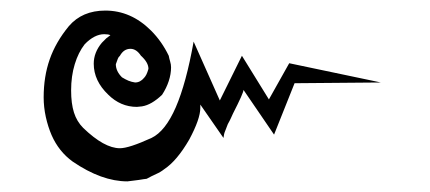

<svg xmlns="http://www.w3.org/2000/svg" viewBox="-20 -439 817 365"><path d="M141.1 -355Q128.9 -339.4 122.1 -316.9Q115.2 -294.4 115.2 -267.1Q115.2 -242.2 120.6 -225.1Q126 -208 138.2 -195.8Q178.2 -157.2 208 -157.2Q225.1 -157.2 268.1 -176.8Q294.4 -189.5 314.2 -235.1Q334 -280.8 348.1 -359.9L397.9 -248L439.9 -333L491.2 -250L529.8 -318.8L704.1 -282.2L540 -280.8L501 -183.1L442.9 -268.1Q442.9 -262.2 422.9 -223.1Q420.4 -217.8 418.7 -213.9Q417 -210 413.1 -203.1Q410.2 -194.8 408 -189.9Q405.8 -185.1 404.8 -176.8L360.8 -240.2V-233.9Q360.8 -212.9 339.8 -173.8Q316.4 -133.3 292 -117.2Q285.2 -111.8 276.9 -108.2Q268.6 -104.5 258.8 -99.1Q257.3 -99.1 253.2 -98.4Q249 -97.7 243.7 -96.9Q238.3 -96.2 232.7 -95.5Q227.1 -94.7 222.2 -94.2Q173.3 -94.2 118.2 -131.8Q91.8 -150.9 78.1 -182.1Q71.3 -197.8 67.1 -216.6Q63 -235.4 63 -253.9Q63 -293.5 74.5 -326.2Q85.9 -358.9 110.8 -389.2Q136.2 -418.9 180.2 -418.9Q229 -418.9 267.1 -380.9Q287.6 -360.4 300.8 -333Q301.8 -327.6 303.5 -322Q305.2 -316.4 305.2 -311Q305.2 -298.3 300.8 -284.9Q296.4 -271.5 288.1 -258.8Q268.1 -239.7 250 -236.8L240.2 -235.8Q224.6 -235.8 210.9 -241.7Q197.3 -247.6 186 -258.8Q158.2 -285.2 158.2 -317.9Q158.2 -339.4 173.8 -357.9L182.1 -366.2L189.9 -372.1Q186 -374 178.2 -374Q159.7 -374 141.1 -355ZM208 -333Q205.1 -330.6 203.9 -327.1Q202.6 -323.7 200.2 -316.9Q200.2 -303.7 211.9 -292Q218.3 -288.1 224.1 -285.6Q230 -283.2 236.8 -282.2Q246.6 -282.2 253.9 -291Q256.3 -293.5 258.3 -297.4Q260.3 -301.3 262.2 -308.1Q262.2 -320.3 248 -333Q239.3 -346.2 228 -346.2Q215.3 -346.2 208 -333Z"/></svg>

Font: Defago Noto Sans
Style: Regular
Weight: 400
Designer: John M. Durdin
Foundry: Lao IT Dev Co., Ltd.
Version: Version 1.000 2007 initial release